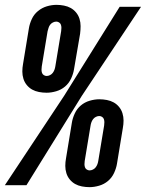

<svg xmlns="http://www.w3.org/2000/svg" viewBox="-46 -763 601 791"><path d="M146 -381Q130 -381 114.5 -384Q99 -387 86.5 -394Q74 -401 64.5 -412.5Q55 -424 50.5 -438.5Q46 -453 46 -468.5Q46 -484 49 -500L73 -646Q76 -665 85 -684.5Q94 -704 110.5 -717.5Q127 -731 147 -737Q167 -743 187 -743Q202 -743 217.5 -740Q233 -737 245.5 -730Q258 -723 267.5 -711.5Q277 -700 281.5 -685.5Q286 -671 286 -655.5Q286 -640 284 -624L259 -478Q256 -459 247 -439.5Q238 -420 222 -406.5Q206 -393 185.5 -387Q165 -381 146 -381ZM-26 0 218 -368 447 -735H535L291 -368L63 0ZM146 -450Q153 -450 160 -453.5Q167 -457 171.5 -463Q176 -469 178.5 -476Q181 -483 182 -490L206 -635Q207 -642 207 -648.5Q207 -655 205 -661Q203 -667 197.5 -670.5Q192 -674 186 -674Q179 -674 172 -670.5Q165 -667 160.5 -661Q156 -655 154 -648Q152 -641 150 -634L126 -489Q125 -482 125 -475.5Q125 -469 127 -463Q129 -457 134.5 -453.5Q140 -450 146 -450ZM323 8Q307 8 291.5 5Q276 2 263.5 -5Q251 -12 241.5 -23.5Q232 -35 227.5 -49.5Q223 -64 223 -79.5Q223 -95 226 -111L250 -257Q253 -276 262 -295.5Q271 -315 287 -328.5Q303 -342 323.5 -348Q344 -354 363 -354Q379 -354 394.5 -351Q410 -348 422.5 -341Q435 -334 444.5 -322.5Q454 -311 458.5 -296.5Q463 -282 463 -266.5Q463 -251 460 -235L436 -89Q433 -70 424 -50.5Q415 -31 399 -17.5Q383 -4 362.5 2Q342 8 323 8ZM323 -61Q330 -61 337 -64.5Q344 -68 348.5 -74Q353 -80 355.5 -87Q358 -94 359 -101L383 -246Q384 -253 384 -259.5Q384 -266 382 -272Q380 -278 374.5 -281.5Q369 -285 363 -285Q356 -285 349 -281.5Q342 -278 337.5 -272Q333 -266 330.5 -259Q328 -252 327 -245L303 -100Q302 -93 302 -86.5Q302 -80 304 -74Q306 -68 311.5 -64.5Q317 -61 323 -61Z"/></svg>

Font: Iosevka SS04 Semibold
Style: Italic
Weight: 600
Italic angle: -9°
Monospace: yes
Designer: Belleve Invis
Foundry: Belleve Invis
Version: Version 19.0.0; ttfautohint (v1.8.4)